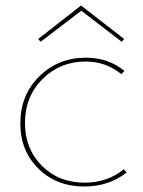

<svg xmlns="http://www.w3.org/2000/svg" viewBox="-20 -674 521 699"><path d="M276 -635 128 -522 119 -532 275 -654 432 -532 423 -522ZM431 -58 441 -46Q376 5 287 5Q186 5 120 -60Q54 -125 54 -225Q54 -328 123 -396Q192 -464 293 -464Q374 -464 433 -416L422 -404Q365 -450 292 -450Q199 -450 135 -386.5Q71 -323 71 -226Q71 -132 132.5 -70.5Q194 -9 288 -9Q371 -9 431 -58Z"/></svg>

Font: EauTestSC Thin
Style: Regular
Weight: 250
Designer: Christian Thalmann (Catharsis Fonts)
Version: Version 0.001;PS 000.001;hotconv 1.0.88;makeotf.lib2.5.64775